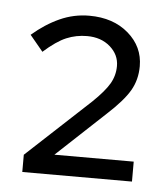

<svg xmlns="http://www.w3.org/2000/svg" viewBox="-37 -739 364 422"><g transform="rotate(5 145.5 -527.5)"><path d="M19 -350ZM27 -350V-388L167 -518Q193 -543 203.5 -561Q214 -579 214 -600Q214 -625 194 -642.5Q174 -660 143 -660Q119 -660 97.5 -651Q76 -642 48 -617L19 -652Q48 -677 79 -691Q110 -705 144 -705Q197 -705 230.5 -676Q264 -647 264 -604Q264 -574 250 -550Q236 -526 201 -494L94 -394H269V-350Z"/></g></svg>

Font: Red Hat Text
Style: Regular
Weight: 400
Designer: Pentagram / MCKL
Foundry: Pentagram / MCKL
Version: Version 1.005; Red Hat Text